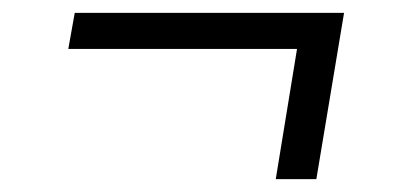

<svg xmlns="http://www.w3.org/2000/svg" viewBox="-20 -388 640 298"><path d="M408 -110 441 -312H86L96 -368H514L471 -110Z"/></svg>

Font: Iosevka Light Extended
Style: Italic
Weight: 300
Width: 7
Italic angle: -9°
Monospace: yes
Designer: Belleve Invis
Foundry: Belleve Invis
Version: Version 32.5.0; ttfautohint (v1.8.4)